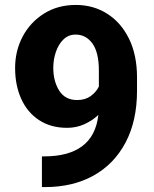

<svg xmlns="http://www.w3.org/2000/svg" viewBox="-20 -741 617 769"><path d="M147.9 -114.7H157.7Q254.9 -114.7 309.6 -155.8Q364.3 -196.8 374 -280.8Q349.1 -257.3 317.1 -243.2Q285.2 -229 249 -229Q183.6 -229 136.7 -259.8Q89.8 -290.5 65.2 -344.7Q40.5 -398.9 40.5 -468.8Q40.5 -537.6 71 -595Q101.6 -652.3 156.5 -686.8Q211.4 -721.2 283.7 -721.2Q354 -721.2 409.4 -686Q464.8 -650.9 496.8 -585.7Q528.8 -520.5 528.8 -430.7V-377.9Q528.8 -257.3 483.2 -170.7Q437.5 -84 354.7 -37.8Q272 8.3 160.2 8.3H147.9ZM193.4 -469.2Q193.4 -416 217 -378.2Q240.7 -340.3 289.1 -340.3Q321.3 -340.3 343.3 -356.2Q365.2 -372.1 376 -394.5V-458Q376 -531.2 350.1 -566.9Q324.2 -602.5 282.7 -602.5Q254.4 -602.5 234.4 -583.3Q214.4 -564 203.9 -533.4Q193.4 -502.9 193.4 -469.2Z"/></svg>

Font: Vazirmatn UI ExtraBold
Style: Regular
Weight: 800
Designer: Saber Rastikerdar
Foundry: Saber Rastikerdar
Version: Version 33.003